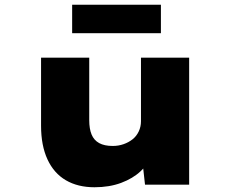

<svg xmlns="http://www.w3.org/2000/svg" viewBox="-20 -778 981 809"><path d="M378 11Q308 11 257.5 -18.5Q207 -48 180 -106.5Q153 -165 153 -248V-535H356V-272Q356 -235 366 -211Q376 -187 398 -175Q420 -163 455 -163Q479 -163 500.5 -170.5Q522 -178 538.5 -191Q555 -204 564.5 -224Q574 -244 574 -267V-535H777V0H591L579 -108L617 -120Q605 -87 572.5 -56.5Q540 -26 490.5 -7.5Q441 11 378 11ZM284 -638V-758H658V-638Z"/></svg>

Font: Lexend Peta Black
Style: Regular
Weight: 900
Version: Version 1.007